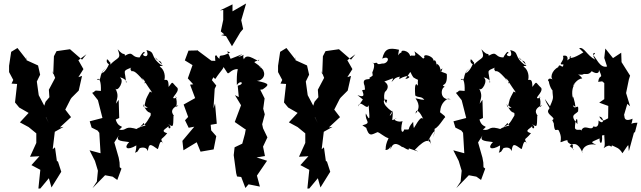

<svg xmlns="http://www.w3.org/2000/svg" viewBox="-20 -839 3672 1100"><path d="M243 -167 253 -223 235 -231 198 -301 202 -293 191 -372 210 -411 198 -464 132 -494 130 -514V-500L80 -564L44 -542L32 -462V-426L56 -381L46 -360L78 -358L66 -252L90 -223L144 -192L94 -138L144 -111L188 -75V-17L197 -40L152 59L206 56L160 107L211 134L200 241H211L260 182L275 235L331 145L312 86L306 84L295 5L282 16L294 -84L344 -112L323 -109L387 -168L354 -211L385 -272L391 -280L431 -320L450 -404L429 -397L458 -443L429 -494L475 -528L450 -497L381 -557L304 -546L289 -517L285 -413L280 -433L296 -393L260 -325L263 -282L241 -256L225 -207L259 -135Z M780 10C780 10 817 -5 827 27C833 -22 843 -13 883 15C889 18 895 -57 916 -13C895 -55 903 -31 938 -76C886 -90 950 -108 945 -120C940 -90 975 -106 943 -129C974 -108 972 -110 974 -175C988 -171 932 -206 1002 -237C975 -208 1006 -244 984 -289L992 -278C940 -266 1010 -307 997 -335C960 -370 974 -377 946 -341C946 -386 936 -382 922 -381C930 -414 914 -448 895 -457C901 -471 940 -438 869 -511C881 -481 907 -501 907 -464C834 -515 877 -540 819 -552C845 -494 776 -523 809 -535C808 -556 785 -522 780 -510C728 -510 748 -550 696 -520C691 -544 695 -510 654 -557C678 -498 654 -514 612 -469C614 -482 590 -510 592 -494C586 -473 623 -458 610 -485C578 -399 538 -416 588 -448C538 -413 570 -375 535 -383C550 -399 560 -368 558 -318C509 -323 535 -318 508 -307L541 -265L567 -163L494 -144L505 -108L539 -91L549 -78L556 39L493 22L524 83L541 139L535 201L510 239L582 165L625 173L652 192L676 127L666 119L665 92L660 64L635 -23L671 -80C637 -32 659 -33 720 -25C687 8 708 26 761 -6C761 43 741 40 767 30ZM747 -104C692 -117 707 -88 662 -96C701 -128 660 -96 643 -154L663 -163L660 -267L644 -245C651 -278 662 -292 641 -332C655 -309 696 -380 667 -394C671 -399 714 -379 702 -364C699 -440 673 -429 741 -455C707 -446 750 -420 732 -432C745 -429 748 -441 803 -376C778 -395 801 -395 814 -365C802 -353 814 -376 809 -372C839 -324 865 -297 839 -315C810 -261 819 -278 808 -235L828 -220C826 -224 800 -213 799 -243C831 -168 847 -212 843 -177C813 -124 808 -124 781 -112C816 -139 792 -142 814 -120C740 -104 738 -69 772 -97Z M1281 -424C1290 -406 1301 -444 1341 -443C1346 -445 1334 -434 1337 -351C1358 -386 1386 -358 1342 -348L1348 -283L1326 -294L1361 -236L1325 -140L1383 -100L1388 -98L1383 -71L1368 -16L1324 5L1319 50L1333 153L1338 172L1362 175L1386 238L1404 217L1469 230L1452 167L1510 82L1450 63L1498 55L1487 1L1512 -52L1487 -104L1482 -127L1497 -184L1488 -216L1496 -275L1471 -325L1485 -327C1524 -354 1527 -360 1451 -376C1491 -376 1515 -425 1467 -456C1489 -463 1450 -466 1493 -432C1443 -496 1413 -473 1465 -497C1463 -472 1397 -546 1377 -499C1362 -535 1403 -530 1344 -512C1388 -541 1363 -525 1301 -502C1280 -558 1272 -544 1299 -540C1244 -505 1239 -536 1237 -502C1210 -523 1234 -522 1212 -520C1213 -444 1229 -475 1222 -490L1191 -491L1108 -553L1109 -550L1060 -549L1039 -493L1083 -466L1056 -390L1087 -356L1069 -354L1098 -277L1032 -240L1058 -169L1040 -150L1061 -107L1093 -113L1025 -32L1031 22L1107 -24L1129 30L1204 17L1219 -59L1190 -92L1187 -124L1222 -130L1212 -246L1203 -218L1210 -330L1219 -349L1194 -380C1222 -428 1183 -402 1214 -387C1243 -433 1271 -454 1257 -461ZM1259 -782V-725L1245 -659L1265 -642L1246 -638L1275 -632L1309 -574L1357 -654L1373 -673L1362 -723L1390 -819L1312 -774V-814L1240 -779Z M1784 -167 1794 -223 1776 -231 1739 -301 1743 -293 1732 -372 1751 -411 1739 -464 1673 -494 1671 -514V-500L1621 -564L1585 -542L1573 -462V-426L1597 -381L1587 -360L1619 -358L1607 -252L1631 -223L1685 -192L1635 -138L1685 -111L1729 -75V-17L1738 -40L1693 59L1747 56L1701 107L1752 134L1741 241H1752L1801 182L1816 235L1872 145L1853 86L1847 84L1836 5L1823 16L1835 -84L1885 -112L1864 -109L1928 -168L1895 -211L1926 -272L1932 -280L1972 -320L1991 -404L1970 -397L1999 -443L1970 -494L2016 -528L1991 -497L1922 -557L1845 -546L1830 -517L1826 -413L1821 -433L1837 -393L1801 -325L1804 -282L1782 -256L1766 -207L1800 -135Z M2059 -269 2031 -229C2045 -276 2082 -200 2092 -237C2097 -164 2103 -136 2076 -189C2069 -143 2114 -136 2056 -121C2117 -79 2095 -102 2075 -118C2093 -48 2110 -69 2143 -82C2157 -79 2180 -55 2206 -47C2177 12 2200 23 2181 19C2221 29 2220 -29 2217 17C2229 -19 2248 -25 2286 5C2276 -9 2329 35 2322 11C2379 29 2390 36 2357 19C2426 -54 2445 -36 2452 -4C2432 -71 2457 -49 2431 -29C2467 -98 2480 -102 2461 -53C2470 -85 2469 -78 2470 -101C2500 -114 2531 -182 2532 -163C2518 -183 2552 -155 2501 -196C2504 -226 2511 -253 2546 -274L2563 -271C2494 -262 2506 -339 2528 -341C2497 -364 2545 -330 2540 -412C2543 -424 2477 -425 2515 -447C2497 -392 2516 -461 2482 -473C2481 -431 2485 -507 2464 -491C2464 -519 2398 -536 2412 -509C2399 -498 2415 -501 2354 -545C2377 -491 2319 -550 2326 -495C2348 -543 2275 -562 2280 -539C2256 -530 2258 -499 2266 -554C2208 -567 2184 -561 2170 -503C2220 -526 2206 -471 2169 -475C2126 -463 2155 -487 2125 -477C2093 -484 2144 -493 2113 -424C2117 -399 2117 -408 2096 -393C2111 -375 2046 -403 2069 -347C2070 -321 2078 -326 2055 -323C2056 -312 2082 -273 2028 -294ZM2392 -269 2361 -276C2360 -272 2400 -234 2361 -188C2364 -228 2395 -188 2413 -136C2399 -185 2385 -162 2348 -100C2359 -114 2350 -80 2347 -141C2302 -92 2344 -97 2295 -97C2293 -77 2267 -71 2286 -146C2270 -134 2218 -154 2253 -162C2212 -143 2233 -144 2230 -206C2223 -174 2198 -162 2227 -200C2160 -246 2176 -278 2198 -266L2193 -248C2171 -271 2184 -319 2189 -316C2167 -297 2232 -339 2182 -372C2226 -386 2245 -404 2223 -371C2237 -375 2230 -397 2289 -403C2297 -413 2281 -460 2267 -386C2325 -420 2345 -394 2302 -386C2345 -441 2321 -434 2348 -396C2389 -369 2369 -400 2375 -347C2365 -364 2353 -365 2359 -292C2378 -277 2394 -290 2411 -267Z M2864 10C2864 10 2901 -5 2911 27C2917 -22 2927 -13 2967 15C2973 18 2979 -57 3000 -13C2979 -55 2987 -31 3022 -76C2970 -90 3034 -108 3029 -120C3024 -90 3059 -106 3027 -129C3058 -108 3056 -110 3058 -175C3072 -171 3016 -206 3086 -237C3059 -208 3090 -244 3068 -289L3076 -278C3024 -266 3094 -307 3081 -335C3044 -370 3058 -377 3030 -341C3030 -386 3020 -382 3006 -381C3014 -414 2998 -448 2979 -457C2985 -471 3024 -438 2953 -511C2965 -481 2991 -501 2991 -464C2918 -515 2961 -540 2903 -552C2929 -494 2860 -523 2893 -535C2892 -556 2869 -522 2864 -510C2812 -510 2832 -550 2780 -520C2775 -544 2779 -510 2738 -557C2762 -498 2738 -514 2696 -469C2698 -482 2674 -510 2676 -494C2670 -473 2707 -458 2694 -485C2662 -399 2622 -416 2672 -448C2622 -413 2654 -375 2619 -383C2634 -399 2644 -368 2642 -318C2593 -323 2619 -318 2592 -307L2625 -265L2651 -163L2578 -144L2589 -108L2623 -91L2633 -78L2640 39L2577 22L2608 83L2625 139L2619 201L2594 239L2666 165L2709 173L2736 192L2760 127L2750 119L2749 92L2744 64L2719 -23L2755 -80C2721 -32 2743 -33 2804 -25C2771 8 2792 26 2845 -6C2845 43 2825 40 2851 30ZM2831 -104C2776 -117 2791 -88 2746 -96C2785 -128 2744 -96 2727 -154L2747 -163L2744 -267L2728 -245C2735 -278 2746 -292 2725 -332C2739 -309 2780 -380 2751 -394C2755 -399 2798 -379 2786 -364C2783 -440 2757 -429 2825 -455C2791 -446 2834 -420 2816 -432C2829 -429 2832 -441 2887 -376C2862 -395 2885 -395 2898 -365C2886 -353 2898 -376 2893 -372C2923 -324 2949 -297 2923 -315C2894 -261 2903 -278 2892 -235L2912 -220C2910 -224 2884 -213 2883 -243C2915 -168 2931 -212 2927 -177C2897 -124 2892 -124 2865 -112C2900 -139 2876 -142 2898 -120C2824 -104 2822 -69 2856 -97Z M3323 -538C3338 -551 3268 -500 3245 -508C3233 -514 3278 -529 3228 -491C3224 -472 3250 -530 3205 -519C3218 -491 3169 -466 3208 -470C3205 -436 3187 -484 3178 -454C3140 -436 3127 -386 3154 -380C3110 -406 3120 -363 3124 -375C3127 -340 3159 -289 3145 -349C3143 -267 3160 -297 3131 -230L3102 -272C3113 -236 3132 -224 3127 -216C3096 -186 3174 -164 3144 -151C3168 -93 3189 -95 3152 -142C3156 -67 3168 -106 3181 -92C3214 -27 3165 -13 3216 -33C3251 -42 3207 -27 3262 -8C3255 29 3290 31 3244 -2C3276 -32 3304 0 3317 37C3309 40 3317 -23 3396 -10C3357 -27 3369 -24 3415 -46C3413 -13 3434 -5 3429 -63C3462 -65 3464 -86 3444 -87C3437 -49 3453 -7 3438 10C3486 -25 3478 18 3486 -6C3512 7 3527 7 3546 39C3592 -28 3576 -12 3583 27L3612 -79L3618 -82L3632 -136C3582 -136 3599 -112 3604 -159C3540 -131 3564 -194 3554 -176L3574 -244L3590 -230L3567 -306L3583 -384L3590 -406L3589 -407L3541 -483L3539 -537L3492 -506L3448 -561L3442 -507L3458 -458C3415 -446 3394 -514 3377 -523C3410 -539 3356 -549 3390 -497C3341 -522 3327 -572 3298 -563ZM3430 -373 3442 -363V-271L3413 -251L3465 -232L3464 -161C3444 -154 3435 -133 3413 -171C3441 -170 3444 -117 3409 -149C3413 -84 3361 -128 3381 -116C3367 -82 3329 -135 3309 -89C3314 -105 3279 -84 3274 -106C3273 -143 3290 -188 3288 -128C3240 -184 3277 -181 3292 -201C3298 -258 3274 -201 3262 -236L3277 -227C3275 -253 3258 -310 3262 -274C3244 -356 3299 -376 3262 -345C3266 -354 3286 -387 3316 -390C3291 -424 3273 -410 3315 -411C3335 -423 3348 -403 3370 -431C3401 -411 3415 -422 3411 -440C3440 -375 3414 -423 3407 -370Z"/></svg>

Font: Asimov Aggro
Style: Condensed
Weight: 500
Designer: Google
Version: Version 2.000980; 2014